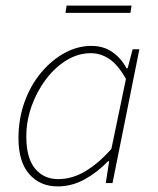

<svg xmlns="http://www.w3.org/2000/svg" viewBox="-20 -654 564 686"><path d="M186 12Q123 12 84.5 -32Q46 -76 46 -160Q46 -229 67.5 -289Q89 -349 126.5 -394Q164 -439 210.5 -464.5Q257 -490 306 -490Q350 -490 381.5 -468Q413 -446 432 -410H436L454 -478H478L382 0H358L370 -78H366Q329 -39 283 -13.5Q237 12 186 12ZM188 -14Q238 -14 285.5 -42.5Q333 -71 378 -122L430 -372Q402 -422 371 -443Q340 -464 304 -464Q259 -464 217.5 -438.5Q176 -413 144 -370.5Q112 -328 93 -275Q74 -222 74 -166Q74 -90 105 -52Q136 -14 188 -14ZM214 -608 218 -634H450L446 -608Z"/></svg>

Font: Source Sans Variable
Style: Italic
Weight: 200
Italic angle: -11°
Designer: Paul D. Hunt
Foundry: Adobe Systems Incorporated
Version: Version 3.006;hotconv 1.0.111;makeotfexe 2.5.65597